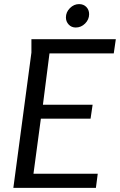

<svg xmlns="http://www.w3.org/2000/svg" viewBox="-20 -915 584 935"><path d="M133 -724H544L534 -655H221L189 -405H431L421 -337H179L143 -69H456L447 0H45L133 -659ZM414 -846Q414 -820 394.5 -800.5Q375 -781 349 -781Q328 -781 314.5 -795.5Q301 -810 301 -830Q301 -856 320.5 -875.5Q340 -895 365 -895Q387 -895 400.5 -881Q414 -867 414 -846Z"/></svg>

Font: Rosario
Style: Italic
Weight: 400
Italic angle: -8.05°
Designer: Hector Gatti
Foundry: Omnibus Type
Version: Version 1.201